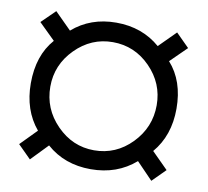

<svg xmlns="http://www.w3.org/2000/svg" viewBox="-62 -670 694 640"><g transform="rotate(10 284.5 -350.0)"><path d="M78 -99 34 -143 88 -198Q37 -259 37 -350Q37 -444 88 -502L33 -556L79 -601L135 -545Q196 -598 283 -598Q371 -598 432 -545L488 -601L533 -556L478 -502Q530 -444 530 -350Q530 -259 478 -198L533 -143L489 -99L434 -156Q372 -102 283 -102Q194 -102 133 -156ZM283 -166Q357 -166 410 -220.5Q463 -275 463 -350Q463 -424 410 -478Q357 -532 283 -532Q210 -532 156.5 -478Q103 -424 103 -350Q103 -275 156.5 -220.5Q210 -166 283 -166Z"/></g></svg>

Font: Archivo
Style: Regular
Weight: 400
Designer: Hector Gatti
Foundry: Omnibus-Type
Version: Version 2.001